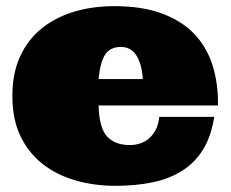

<svg xmlns="http://www.w3.org/2000/svg" viewBox="-20 -580 746 621"><path d="M298.8 -238.8Q300.8 -166 326.4 -138.4Q352.1 -110.8 399.9 -110.8Q416 -110.8 431.4 -115.5Q446.8 -120.1 460 -130.6Q473.1 -141.1 482.7 -158.4Q492.2 -175.8 495.1 -202.1H672.9Q663.1 -139.2 637 -96.7Q610.8 -54.2 569.8 -28.1Q528.8 -2 474.4 9.5Q419.9 21 353 21Q284.2 21 223.6 3.4Q163.1 -14.2 117.4 -50Q71.8 -85.9 45.9 -140.4Q20 -194.8 20 -270Q20 -341.8 44.4 -396Q68.8 -450.2 113 -486.6Q157.2 -522.9 217.5 -541.5Q277.8 -560.1 350.1 -560.1Q439 -560.1 502.9 -536.6Q566.9 -513.2 607.4 -471.2Q647.9 -429.2 667 -370.1Q686 -311 685.1 -238.8ZM371.1 -428.2Q336.9 -428.2 320.6 -404.1Q304.2 -379.9 298.8 -324.2H441.9Q439 -372.1 421.4 -400.1Q403.8 -428.2 371.1 -428.2Z"/></svg>

Font: Ultra
Style: Regular
Weight: 400
Designer: Astigmatic (AOETI)
Foundry: Astigmatic (AOETI)
Version: Version 1.001